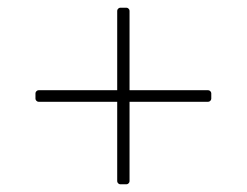

<svg xmlns="http://www.w3.org/2000/svg" viewBox="-20 -575 640 498"><path d="M292 -97Q289 -97 286.5 -99.5Q284 -102 284 -105V-311H80Q77 -311 74.5 -313.5Q72 -316 72 -319V-333Q72 -336 74.5 -338.5Q77 -341 80 -341H284V-547Q284 -550 286.5 -552.5Q289 -555 292 -555H308Q311 -555 313.5 -552.5Q316 -550 316 -547V-341H520Q523 -341 525.5 -338.5Q528 -336 528 -333V-319Q528 -316 525.5 -313.5Q523 -311 520 -311H316V-105Q316 -102 313.5 -99.5Q311 -97 308 -97Z"/></svg>

Font: LINE Seed Sans KR Thin
Style: Regular
Weight: 250
Designer: LINE BX Design & Sandoll Inc & Dalton Maag Ltd
Foundry: Sandoll Inc.
Version: Version 1.000